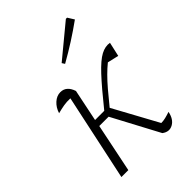

<svg xmlns="http://www.w3.org/2000/svg" viewBox="-209 -805 902 902"><g transform="rotate(-45 241.5 -354.0)"><path d="M57 0 149 -431Q125 -432 105 -428.5Q85 -425 62 -419Q71 -448 91.5 -466.5Q112 -485 136 -485Q176 -485 192 -437L159 -277H220Q290 -364 333.5 -410.5Q377 -457 407 -473Q437 -489 465 -484L449 -413L393 -426Q371 -408 350.5 -387.5Q330 -367 305.5 -338.5Q281 -310 248 -269L369 -47Q383 -47 397.5 -50.5Q412 -54 430 -60Q422 -19 394.5 -4Q367 11 339 -10L215 -243H153L103 0ZM246 -563 237 -577 398 -710H406L426 -678Q383 -647 338.5 -618.5Q294 -590 246 -563Z"/></g></svg>

Font: Piazzolla ExtraLight
Style: Italic
Weight: 200
Italic angle: -11.3°
Designer: Juan Pablo del Peral
Foundry: Huerta Tipografica
Version: Version 1.330